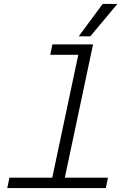

<svg xmlns="http://www.w3.org/2000/svg" viewBox="-20 -958 690 978"><path d="M235 0 390 -732H454L299 0ZM17 0 28 -53H530L519 0ZM236 -679 247 -732H422L411 -679ZM381 -773 503 -938H578L440 -773Z"/></svg>

Font: Azeret Mono ExtraLight
Style: Italic
Weight: 250
Italic angle: -12°
Designer: Martin Vácha
Foundry: Displaay
Version: Version 1.002